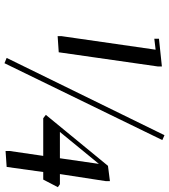

<svg xmlns="http://www.w3.org/2000/svg" viewBox="32 -784 762 866"><g transform="rotate(90 413.0 -351.0)"><path d="M143.1 -230V-248L204.1 -671.9L154.8 -666V-687L279.8 -700.2V-682.1L215.8 -234.9ZM241.2 0 589.8 -711.9 611.8 -702.1 265.1 9.8ZM498 -176.8 728 -457 796.9 -465.8V-446.8L765.1 -240.2H811L824.2 -231L790 -165H755.9L732.9 0L661.1 4.9V-14.2L683.1 -165H513.2ZM575.2 -240.2H693.8L719.2 -416Z"/></g></svg>

Font: Dehuti Alt
Style: Bold-Italic
Weight: 700
Version: Version 1.2